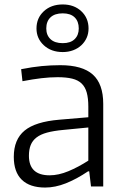

<svg xmlns="http://www.w3.org/2000/svg" viewBox="-20 -838 558 863"><path d="M183 5Q114 5 78 -30Q42 -65 42 -133Q42 -211 90.5 -251Q139 -291 247 -300L377 -311V-359Q377 -396 370 -421.5Q363 -447 347 -462.5Q331 -478 304.5 -484.5Q278 -491 239 -491Q204 -491 166 -486.5Q128 -482 81 -473L75 -527Q126 -537 167.5 -541Q209 -545 251 -545Q350 -545 397 -503Q444 -461 444 -371V0H389L381 -68H376Q324 -33 276 -14Q228 5 183 5ZM203 -50Q243 -50 287.5 -68.5Q332 -87 377 -116V-265L264 -254Q221 -250 191.5 -242Q162 -234 144 -220Q126 -206 118 -186Q110 -166 110 -138Q110 -50 203 -50ZM262 -604Q210 -604 177 -634.5Q144 -665 144 -710Q144 -757 177 -787.5Q210 -818 262 -818Q313 -818 345.5 -787.5Q378 -757 378 -710Q378 -687 369.5 -668Q361 -649 345.5 -634.5Q330 -620 308.5 -612Q287 -604 262 -604ZM262 -644Q297 -644 315.5 -662Q334 -680 334 -710Q334 -742 315.5 -760Q297 -778 262 -778Q226 -778 207 -760Q188 -742 188 -710Q188 -680 207 -662Q226 -644 262 -644Z"/></svg>

Font: Encode Sans Normal
Style: Light
Weight: 300
Designer: Pablo Impallari, Andres Torresi
Foundry: Pablo Impallari, Andres Torresi
Version: Version 1.000; ttfautohint (v1.00) -l 8 -r 50 -G 200 -x 14 -